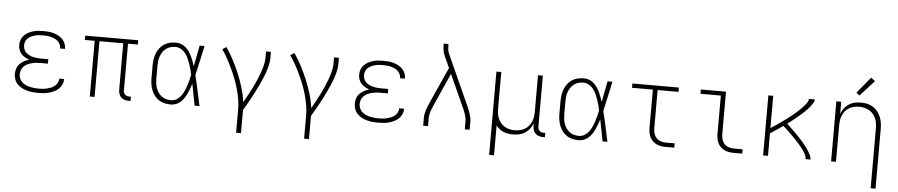

<svg xmlns="http://www.w3.org/2000/svg" viewBox="-49 -1124 7898 1688"><g transform="rotate(5 3900.0 -279.5)"><path d="M297 8Q272 8 247.5 5.5Q223 3 199 -3.5Q175 -10 153 -21.5Q131 -33 113.5 -51Q96 -69 87.5 -93Q79 -117 79 -142Q79 -166 87 -189.5Q95 -213 112 -230Q129 -247 150.5 -258.5Q172 -270 195 -276Q175 -283 156 -293.5Q137 -304 123 -320Q109 -336 102 -356.5Q95 -377 95 -399Q95 -422 103 -444Q111 -466 127 -482.5Q143 -499 163.5 -510Q184 -521 206 -527.5Q228 -534 251 -536Q274 -538 297 -538Q320 -538 342.5 -536Q365 -534 387 -527.5Q409 -521 429 -510.5Q449 -500 465 -484Q481 -468 490 -446.5Q499 -425 499 -402Q499 -401 499 -400Q499 -399 499 -398H456Q456 -399 456 -399.5Q456 -400 456 -401Q456 -418 448.5 -434Q441 -450 428 -462Q415 -474 399 -481Q383 -488 366 -492.5Q349 -497 331.5 -498.5Q314 -500 297 -500Q279 -500 261.5 -498.5Q244 -497 227 -492.5Q210 -488 193.5 -480.5Q177 -473 164 -461Q151 -449 144.5 -432.5Q138 -416 138 -398Q138 -380 144.5 -363Q151 -346 164.5 -334Q178 -322 194.5 -314Q211 -306 228.5 -302Q246 -298 264 -296.5Q282 -295 300 -295H361V-256H300Q280 -256 260.5 -254.5Q241 -253 221.5 -248Q202 -243 184 -235Q166 -227 151.5 -213.5Q137 -200 129.5 -181Q122 -162 122 -142Q122 -123 129.5 -104.5Q137 -86 151 -73Q165 -60 183 -51.5Q201 -43 220 -38.5Q239 -34 258.5 -32Q278 -30 297 -30Q316 -30 335 -31.5Q354 -33 372 -37.5Q390 -42 407.5 -49Q425 -56 439.5 -68Q454 -80 463 -97.5Q472 -115 472 -134Q472 -134 472 -134Q472 -134 472 -134H515Q515 -134 515 -133.5Q515 -133 515 -133Q515 -108 505 -85.5Q495 -63 477.5 -46.5Q460 -30 438 -19.5Q416 -9 392.5 -2.5Q369 4 345 6Q321 8 297 8Z M1098 8Q1080 8 1061.5 3Q1043 -2 1030 -14.5Q1017 -27 1011 -45Q1005 -63 1005 -81V-492H795V0H753V-492H666V-530H1134V-492H1047V-81Q1047 -71 1050 -61Q1053 -51 1060.5 -44Q1068 -37 1078 -33.5Q1088 -30 1098 -30H1113V8Z M1467 8Q1440 8 1413 2Q1386 -4 1363 -19Q1340 -34 1323.5 -56Q1307 -78 1297 -103Q1287 -128 1283 -155.5Q1279 -183 1279 -210V-320Q1279 -347 1283 -374.5Q1287 -402 1297 -427Q1307 -452 1323.5 -474Q1340 -496 1363 -511Q1386 -526 1413 -532Q1440 -538 1467 -538Q1491 -538 1513 -530Q1535 -522 1552.5 -506.5Q1570 -491 1583.5 -471.5Q1597 -452 1607 -431.5Q1617 -411 1625 -389Q1633 -367 1640 -345Q1649 -391 1658 -437.5Q1667 -484 1676 -530H1719Q1704 -465 1690.5 -399Q1677 -333 1661 -268Q1678 -201 1692 -134Q1706 -67 1721 0H1678Q1669 -48 1659.5 -96Q1650 -144 1641 -191Q1634 -169 1626 -146.5Q1618 -124 1608 -102.5Q1598 -81 1584.5 -61Q1571 -41 1553.5 -25Q1536 -9 1513.5 -0.5Q1491 8 1467 8ZM1467 -30Q1493 -30 1515.5 -43.5Q1538 -57 1553.5 -77.5Q1569 -98 1579.5 -121.5Q1590 -145 1598 -169.5Q1606 -194 1612.5 -218.5Q1619 -243 1624 -268Q1619 -293 1612.5 -317Q1606 -341 1597.5 -365Q1589 -389 1578.5 -411.5Q1568 -434 1552.5 -454Q1537 -474 1514.5 -487Q1492 -500 1467 -500Q1445 -500 1423.5 -494.5Q1402 -489 1384.5 -476Q1367 -463 1354.5 -445Q1342 -427 1334.5 -406Q1327 -385 1324.5 -363.5Q1322 -342 1322 -320V-210Q1322 -188 1324.5 -166.5Q1327 -145 1334.5 -124Q1342 -103 1354.5 -85Q1367 -67 1384.5 -54Q1402 -41 1423.5 -35.5Q1445 -30 1467 -30Z M2062 205V0Q2062 -46 2054 -92Q2046 -138 2033.5 -182.5Q2021 -227 2004 -270Q1987 -313 1967.5 -355Q1948 -397 1925.5 -437.5Q1903 -478 1877 -516L1912 -538Q1948 -485 1977.5 -428.5Q2007 -372 2031.5 -313Q2056 -254 2074.5 -192.5Q2093 -131 2101 -68Q2119 -100 2137 -132.5Q2155 -165 2171.5 -198Q2188 -231 2203 -265Q2218 -299 2230.5 -333.5Q2243 -368 2252.5 -404Q2262 -440 2262 -477V-530H2305V-477Q2305 -444 2297.5 -412.5Q2290 -381 2279.5 -350Q2269 -319 2256 -289Q2243 -259 2229 -229.5Q2215 -200 2200.5 -171Q2186 -142 2170 -113Q2154 -84 2138 -56Q2122 -28 2105 0V205Z M2662 205V0Q2662 -46 2654 -92Q2646 -138 2633.5 -182.5Q2621 -227 2604 -270Q2587 -313 2567.5 -355Q2548 -397 2525.5 -437.5Q2503 -478 2477 -516L2512 -538Q2548 -485 2577.5 -428.5Q2607 -372 2631.5 -313Q2656 -254 2674.5 -192.5Q2693 -131 2701 -68Q2719 -100 2737 -132.5Q2755 -165 2771.5 -198Q2788 -231 2803 -265Q2818 -299 2830.5 -333.5Q2843 -368 2852.5 -404Q2862 -440 2862 -477V-530H2905V-477Q2905 -444 2897.5 -412.5Q2890 -381 2879.5 -350Q2869 -319 2856 -289Q2843 -259 2829 -229.5Q2815 -200 2800.5 -171Q2786 -142 2770 -113Q2754 -84 2738 -56Q2722 -28 2705 0V205Z M3297 8Q3272 8 3247.5 5.5Q3223 3 3199 -3.5Q3175 -10 3153 -21.5Q3131 -33 3113.5 -51Q3096 -69 3087.5 -93Q3079 -117 3079 -142Q3079 -166 3087 -189.5Q3095 -213 3112 -230Q3129 -247 3150.5 -258.5Q3172 -270 3195 -276Q3175 -283 3156 -293.5Q3137 -304 3123 -320Q3109 -336 3102 -356.5Q3095 -377 3095 -399Q3095 -422 3103 -444Q3111 -466 3127 -482.5Q3143 -499 3163.5 -510Q3184 -521 3206 -527.5Q3228 -534 3251 -536Q3274 -538 3297 -538Q3320 -538 3342.5 -536Q3365 -534 3387 -527.5Q3409 -521 3429 -510.5Q3449 -500 3465 -484Q3481 -468 3490 -446.5Q3499 -425 3499 -402Q3499 -401 3499 -400Q3499 -399 3499 -398H3456Q3456 -399 3456 -399.5Q3456 -400 3456 -401Q3456 -418 3448.5 -434Q3441 -450 3428 -462Q3415 -474 3399 -481Q3383 -488 3366 -492.5Q3349 -497 3331.5 -498.5Q3314 -500 3297 -500Q3279 -500 3261.5 -498.5Q3244 -497 3227 -492.5Q3210 -488 3193.5 -480.5Q3177 -473 3164 -461Q3151 -449 3144.5 -432.5Q3138 -416 3138 -398Q3138 -380 3144.5 -363Q3151 -346 3164.5 -334Q3178 -322 3194.5 -314Q3211 -306 3228.5 -302Q3246 -298 3264 -296.5Q3282 -295 3300 -295H3361V-256H3300Q3280 -256 3260.5 -254.5Q3241 -253 3221.5 -248Q3202 -243 3184 -235Q3166 -227 3151.5 -213.5Q3137 -200 3129.5 -181Q3122 -162 3122 -142Q3122 -123 3129.5 -104.5Q3137 -86 3151 -73Q3165 -60 3183 -51.5Q3201 -43 3220 -38.5Q3239 -34 3258.5 -32Q3278 -30 3297 -30Q3316 -30 3335 -31.5Q3354 -33 3372 -37.5Q3390 -42 3407.5 -49Q3425 -56 3439.5 -68Q3454 -80 3463 -97.5Q3472 -115 3472 -134Q3472 -134 3472 -134Q3472 -134 3472 -134H3515Q3515 -134 3515 -133.5Q3515 -133 3515 -133Q3515 -108 3505 -85.5Q3495 -63 3477.5 -46.5Q3460 -30 3438 -19.5Q3416 -9 3392.5 -2.5Q3369 4 3345 6Q3321 8 3297 8Z M3695 0V-74Q3695 -91 3699 -109Q3703 -127 3708.5 -144Q3714 -161 3721 -177.5Q3728 -194 3735 -210L3877 -525L3828 -633Q3818 -655 3815 -679.5Q3812 -704 3812 -728V-735H3854V-728Q3854 -708 3856 -687.5Q3858 -667 3867 -649L4065 -210Q4072 -194 4079 -177.5Q4086 -161 4091.5 -144Q4097 -127 4101 -109Q4105 -91 4105 -74V0H4062V-74Q4062 -89 4058.5 -105Q4055 -121 4050 -136Q4045 -151 4039 -165.5Q4033 -180 4026 -194L3899 -475L3774 -195Q3768 -180 3761.5 -165.5Q3755 -151 3750 -136Q3745 -121 3741.5 -105Q3738 -89 3738 -74V0Z M4295 205V-530H4338V-210Q4338 -187 4341 -164Q4344 -141 4353 -120Q4362 -99 4377 -81Q4392 -63 4412 -51.5Q4432 -40 4454.5 -35Q4477 -30 4500 -30Q4523 -30 4545.5 -35Q4568 -40 4588 -51.5Q4608 -63 4623 -81Q4638 -99 4647 -120Q4656 -141 4659 -164Q4662 -187 4662 -210V-530H4705V-81Q4705 -71 4708 -61Q4711 -51 4718 -44Q4725 -37 4735 -33.5Q4745 -30 4756 -30H4770V8H4756Q4737 8 4719 3Q4701 -2 4687.5 -14.5Q4674 -27 4668 -45Q4662 -63 4662 -81V-107Q4652 -80 4635 -57.5Q4618 -35 4594.5 -19.5Q4571 -4 4543 2Q4515 8 4487 8Q4466 8 4444.5 4.5Q4423 1 4403.5 -7Q4384 -15 4367 -28.5Q4350 -42 4338 -59V205Z M5067 8Q5040 8 5013 2Q4986 -4 4963 -19Q4940 -34 4923.5 -56Q4907 -78 4897 -103Q4887 -128 4883 -155.5Q4879 -183 4879 -210V-320Q4879 -347 4883 -374.5Q4887 -402 4897 -427Q4907 -452 4923.5 -474Q4940 -496 4963 -511Q4986 -526 5013 -532Q5040 -538 5067 -538Q5091 -538 5113 -530Q5135 -522 5152.5 -506.5Q5170 -491 5183.5 -471.5Q5197 -452 5207 -431.5Q5217 -411 5225 -389Q5233 -367 5240 -345Q5249 -391 5258 -437.5Q5267 -484 5276 -530H5319Q5304 -465 5290.5 -399Q5277 -333 5261 -268Q5278 -201 5292 -134Q5306 -67 5321 0H5278Q5269 -48 5259.5 -96Q5250 -144 5241 -191Q5234 -169 5226 -146.5Q5218 -124 5208 -102.5Q5198 -81 5184.5 -61Q5171 -41 5153.5 -25Q5136 -9 5113.5 -0.5Q5091 8 5067 8ZM5067 -30Q5093 -30 5115.5 -43.5Q5138 -57 5153.5 -77.5Q5169 -98 5179.5 -121.5Q5190 -145 5198 -169.5Q5206 -194 5212.5 -218.5Q5219 -243 5224 -268Q5219 -293 5212.5 -317Q5206 -341 5197.5 -365Q5189 -389 5178.5 -411.5Q5168 -434 5152.5 -454Q5137 -474 5114.5 -487Q5092 -500 5067 -500Q5045 -500 5023.5 -494.5Q5002 -489 4984.5 -476Q4967 -463 4954.5 -445Q4942 -427 4934.5 -406Q4927 -385 4924.5 -363.5Q4922 -342 4922 -320V-210Q4922 -188 4924.5 -166.5Q4927 -145 4934.5 -124Q4942 -103 4954.5 -85Q4967 -67 4984.5 -54Q5002 -41 5023.5 -35.5Q5045 -30 5067 -30Z M5833 0Q5813 0 5792 -3.5Q5771 -7 5752.5 -16Q5734 -25 5719 -40Q5704 -55 5695 -74Q5686 -93 5682.5 -113.5Q5679 -134 5679 -155V-492H5495V-530H5905V-492H5721V-155Q5721 -132 5727.5 -109Q5734 -86 5749.5 -69.5Q5765 -53 5787.5 -45.5Q5810 -38 5833 -38H5911V0Z M6433 0Q6413 0 6392 -3.5Q6371 -7 6352.5 -16Q6334 -25 6319 -40Q6304 -55 6295 -74Q6286 -93 6282.5 -113.5Q6279 -134 6279 -155V-492H6099V-530H6321V-155Q6321 -132 6327.5 -109Q6334 -86 6349.5 -69.5Q6365 -53 6387.5 -45.5Q6410 -38 6433 -38H6511V0Z M6695 0V-530H6738V-245Q6749 -253 6760.5 -260Q6772 -267 6783 -274.5Q6794 -282 6805 -290Q6816 -298 6827 -305.5Q6838 -313 6849 -321Q6860 -329 6871 -337Q6882 -345 6892.5 -353.5Q6903 -362 6913.5 -370Q6924 -378 6934.5 -387Q6945 -396 6955 -404.5Q6965 -413 6975 -422.5Q6985 -432 6994.5 -441.5Q7004 -451 7013 -461Q7022 -471 7030.5 -482Q7039 -493 7046 -504.5Q7053 -516 7053 -530H7105Q7105 -514 7096 -499.5Q7087 -485 7077 -471.5Q7067 -458 7056 -446Q7045 -434 7033 -422.5Q7021 -411 7009 -400Q6997 -389 6984.5 -378.5Q6972 -368 6959.5 -357.5Q6947 -347 6934 -336.5Q6921 -326 6908 -316Q6895 -306 6882 -297Q6896 -284 6909.5 -270.5Q6923 -257 6937 -244Q6951 -231 6964 -217Q6977 -203 6990.5 -189.5Q7004 -176 7016.5 -161.5Q7029 -147 7041.5 -132.5Q7054 -118 7065 -102.5Q7076 -87 7086 -71Q7096 -55 7104.5 -37Q7113 -19 7113 0H7070Q7070 -18 7062.5 -34.5Q7055 -51 7045 -66Q7035 -81 7024.5 -95Q7014 -109 7002 -122.5Q6990 -136 6978 -149.5Q6966 -163 6953.5 -175.5Q6941 -188 6928.5 -200.5Q6916 -213 6903 -225.5Q6890 -238 6877 -250Q6864 -262 6850 -274Q6823 -255 6794.5 -236Q6766 -217 6738 -199V0Z M7662 205V-320Q7662 -343 7659 -366Q7656 -389 7647 -410Q7638 -431 7623 -449Q7608 -467 7588 -478.5Q7568 -490 7545.5 -495Q7523 -500 7500 -500Q7477 -500 7454.5 -495Q7432 -490 7412 -478.5Q7392 -467 7377 -449Q7362 -431 7353 -410Q7344 -389 7341 -366Q7338 -343 7338 -320V0H7295V-530H7338V-423Q7348 -450 7365 -472.5Q7382 -495 7405.5 -510.5Q7429 -526 7457 -532Q7485 -538 7513 -538Q7541 -538 7568 -532Q7595 -526 7618.5 -511.5Q7642 -497 7659 -475Q7676 -453 7686.5 -427.5Q7697 -402 7701 -375Q7705 -348 7705 -320V205ZM7493 -599 7464 -621 7582 -764 7618 -736Z"/></g></svg>

Font: Iosevka Curly XLtEx
Style: Regular
Weight: 200
Width: 7
Monospace: yes
Designer: Belleve Invis
Foundry: Belleve Invis
Version: Version 11.1.0; ttfautohint (v1.8.3)